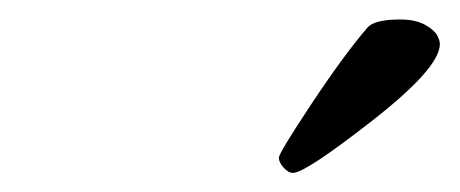

<svg xmlns="http://www.w3.org/2000/svg" viewBox="-20 -690 474 198"><path d="M392.6 -669.9Q408.2 -669.9 418 -664.6Q427.7 -659.2 430.7 -653.8Q433.6 -648.4 433.6 -644.5Q433.6 -620.1 364.3 -565.9Q294.9 -511.7 282.2 -511.7Q277.3 -511.7 272.5 -517.1Q267.6 -522.5 267.6 -527.3Q267.6 -532.2 301.3 -583Q335 -633.8 359.4 -662.1Q367.2 -669.9 392.6 -669.9Z"/></svg>

Font: Crimson
Style: Semibold
Weight: 600
Version: Version 0.8